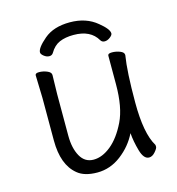

<svg xmlns="http://www.w3.org/2000/svg" viewBox="-103 -753 795 860"><g transform="rotate(-15 295.0 -323.0)"><path d="M134 -568Q134 -589 178 -626.5Q222 -664 297.5 -664Q373 -664 423 -622Q465 -588 465 -568Q465 -560 452.5 -550.5Q440 -541 427.5 -541Q415 -541 409 -551Q378 -605 299 -605Q261 -605 234 -593.5Q207 -582 189 -551Q183 -541 170.5 -541Q158 -541 146 -550.5Q134 -560 134 -568ZM162 -456 160 -368V-175Q160 -117 181 -79.5Q202 -42 242.5 -42Q283 -42 323.5 -75Q364 -108 395 -171.5Q426 -235 426 -342V-475Q426 -485 445 -485Q464 -485 482 -478Q500 -471 500 -459V-457Q488 -385 488 -241Q488 -97 526 -35Q527 -33 527 -25.5Q527 -18 513.5 -2.5Q500 13 485 13Q460 13 447.5 -31Q435 -75 432 -114Q405 -59 354.5 -20.5Q304 18 244 18Q184 18 152 -9Q92 -58 92 -171V-368L89 -474Q89 -484 107 -484Q125 -484 143.5 -476.5Q162 -469 162 -456Z"/></g></svg>

Font: Fusion Kai T
Style: Regular
Weight: 400
Designer: Fontworks Inc.
Version: Version 24.134;May 13, 2024